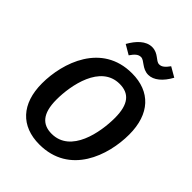

<svg xmlns="http://www.w3.org/2000/svg" viewBox="-255 -1044 1194 1194"><g transform="rotate(45 341.5 -447.5)"><path d="M479 -770C526 -770 572 -809 606 -872L542 -909C521 -880 504 -864 481 -864C450 -864 431 -910 374 -910C320 -910 276 -864 244 -807L307 -770C327 -799 344 -817 369 -817C399 -817 424 -770 479 -770ZM401 -706C135 -706 49 -447 49 -266C49 -86 145 15 306 15C572 15 658 -240 658 -424C658 -605 562 -706 401 -706ZM393 -605C476 -605 522 -556 522 -434C522 -308 482 -86 313 -86C233 -86 184 -134 184 -258C184 -384 226 -605 393 -605Z"/></g></svg>

Font: Fira Sans Medium
Style: Italic
Weight: 500
Italic angle: -8°
Designer: bBox Type GmbH & Carrois Corporate GbR & Edenspiekermann AG
Foundry: bBox Type GmbH & Carrois Corporate GbR & Edenspiekermann AG
Version: Version 4.301;PS 004.301;hotconv 1.0.88;makeotf.lib2.5.64775